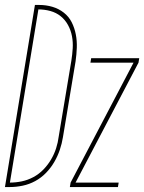

<svg xmlns="http://www.w3.org/2000/svg" viewBox="-54 -755 582 775"><path d="M-34 0 87 -735H104Q132 -735 157.5 -727.5Q183 -720 203.5 -704Q224 -688 235.5 -665Q247 -642 252 -616Q257 -590 256 -562.5Q255 -535 251 -507L200 -201Q196 -176 187.5 -150.5Q179 -125 165 -101Q151 -77 131.5 -57Q112 -37 88 -24Q64 -11 37.5 -5.5Q11 0 -14 0ZM-14 -18Q10 -18 34 -23Q58 -28 80.5 -40Q103 -52 121 -70.5Q139 -89 152 -111Q165 -133 172.5 -156.5Q180 -180 183 -204L234 -510Q238 -535 239.5 -560Q241 -585 236.5 -609Q232 -633 220.5 -654Q209 -675 191 -689.5Q173 -704 149.5 -710.5Q126 -717 101 -717ZM228 0 231 -18 485 -502H311L314 -520H508L505 -502L251 -18H425L422 0Z"/></svg>

Font: Iosevka SS18 Thin
Style: Italic
Weight: 100
Italic angle: -9°
Monospace: yes
Designer: Belleve Invis
Foundry: Belleve Invis
Version: Version 25.1.1; ttfautohint (v1.8.4)